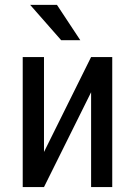

<svg xmlns="http://www.w3.org/2000/svg" viewBox="-20 -760 549 780"><path d="M350.1 -528.3H436V0H350.1V-385.3L158.7 0H72.3V-528.3H158.7V-142.6ZM306.2 -596.7H228.5L102.5 -740.2H211.4Z"/></svg>

Font: Roboto Condensed
Style: Regular
Weight: 400
Designer: Google
Version: Version 2.001047; 2015